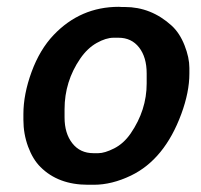

<svg xmlns="http://www.w3.org/2000/svg" viewBox="-20 -521 576 549"><path d="M247.1 -83H261.2Q279.3 -83 306.4 -96.7Q333.5 -110.4 353.5 -139.2Q399.4 -206.1 399.4 -282.2V-311Q399.4 -357.4 377.7 -385.3Q356 -413.1 318.8 -413.1H304.7Q283.2 -413.1 256.6 -398.2Q230 -383.3 209.5 -353.5Q164.6 -288.1 164.6 -208.5V-185.1Q164.6 -139.6 186.8 -111.3Q209 -83 247.1 -83ZM248.5 7.3H231.4Q146.5 7.3 95.7 -43.5Q73.7 -65.4 60.3 -101.8Q46.9 -138.2 46.9 -178.2V-194.8Q46.9 -251.5 70.3 -315.4Q93.8 -379.4 133.3 -420.9Q210 -501.5 319.8 -501.5L328.1 -501H336.9Q412.1 -501 470.7 -447.8Q493.7 -426.8 507.6 -391.6Q521.5 -356.4 521.5 -326.7V-310.5Q521.5 -257.8 498.5 -195.3Q450.7 -65.4 354.5 -19Q299.8 7.3 248.5 7.3Z"/></svg>

Font: Averia Sans Libre
Style: Bold Italic
Weight: 700
Italic angle: -6.90001°
Version: Version 1.002